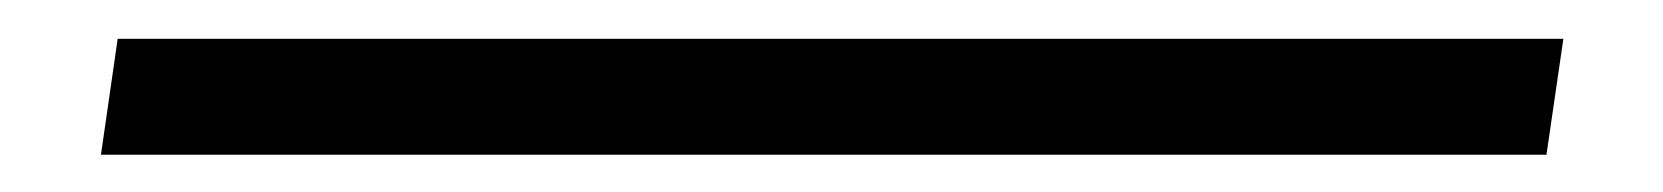

<svg xmlns="http://www.w3.org/2000/svg" viewBox="-20 108 875 101"><path d="M33.1 189.4 41.9 128.4H802.4L793.5 189.4Z"/></svg>

Font: Genos Thin
Style: Italic
Weight: 100
Italic angle: -8°
Designer: Robert E. Leuschke
Foundry: Robert E. Leuschke
Version: Version 1.010